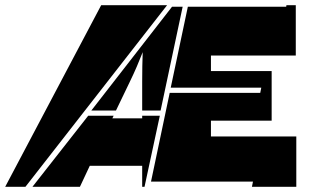

<svg xmlns="http://www.w3.org/2000/svg" viewBox="-26 -720 1199 740"><path d="M556 -20 628 -362H977L981 -382H632L698 -694H1077L1078 -700H1114V-506H787V-446H1021V-255H787V-194H1116V0H945L949 -20ZM364 -700H618L72 0H-6ZM522 0V-81H320L282 0H99L314 -274H412L407 -264H522V-274H590L531 0ZM326 -294 637 -694H678L593 -294H522V-406Q522 -432 522.5 -464Q523 -496 524 -519Q513 -491 501.5 -464Q490 -437 473 -402L421 -294Z"/></svg>

Font: J.M. Nexus Grotesque
Style: Regular
Weight: 900
Designer: deFharo
Foundry: deFharo
Version: Version 3.003